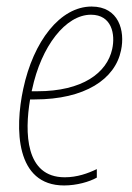

<svg xmlns="http://www.w3.org/2000/svg" viewBox="-20 -557 404 587"><path d="M176 10C214 10 253 -1 276 -14V-40C249 -27 216 -15 178 -15C57 -15 55 -152 72 -253H86C240 -253 332 -315 350 -403C363 -463 343 -537 260 -537C164 -537 82 -431 51 -285C25 -164 27 10 176 10ZM78 -283C106 -416 181 -512 258 -512C322 -512 333 -452 323 -407C307 -334 232 -278 94 -278H77C77 -279 77 -281 78 -283Z"/></svg>

Font: Noto Sans Condensed Thin
Style: Italic
Weight: 100
Width: 3
Italic angle: -12°
Designer: Monotype Design Team
Foundry: Monotype Imaging Inc.
Version: Version 2.013